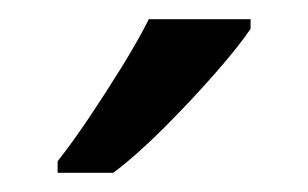

<svg xmlns="http://www.w3.org/2000/svg" viewBox="-20 -786 321 200"><path d="M241 -756Q229 -738 204 -709.5Q179 -681 150.5 -652.5Q122 -624 98 -606H40V-618Q55 -637 72.5 -663Q90 -689 107 -716.5Q124 -744 135 -766H241Z"/></svg>

Font: Noto Sans Tifinagh Ahaggar
Style: Regular
Weight: 400
Designer: JamraPatel
Foundry: JamraPatel LLC
Version: Version 2.006; ttfautohint (v1.8.4.7-5d5b)